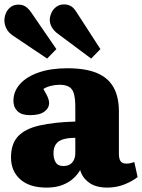

<svg xmlns="http://www.w3.org/2000/svg" viewBox="-22 -838 645 872"><path d="M189 14Q112 14 70 -23.5Q28 -61 28 -123Q28 -185 60 -219Q92 -253 157 -268Q222 -283 320 -286V-352Q320 -387 314.5 -409.5Q309 -432 293.5 -442.5Q278 -453 249 -453Q229 -453 209 -448Q189 -443 175 -434Q184 -419 190 -407Q196 -395 198.5 -386.5Q201 -378 201 -370Q201 -347 179.5 -331Q158 -315 114 -315Q76 -315 57.5 -333Q39 -351 39 -380Q39 -423 69 -456.5Q99 -490 154 -509Q209 -528 284 -528Q365 -528 416.5 -507Q468 -486 493 -442.5Q518 -399 518 -332V-140Q518 -117 525.5 -106Q533 -95 552 -95Q562 -95 571 -97Q580 -99 588 -102L603 -34Q581 -16 544.5 -1Q508 14 465 14Q413 14 382 -9Q351 -32 342 -66Q332 -47 312 -28.5Q292 -10 262 2Q232 14 189 14ZM265 -84Q283 -84 295 -91Q307 -98 313.5 -111.5Q320 -125 320 -144V-212Q286 -212 264 -205Q242 -198 231.5 -182.5Q221 -167 221 -142Q221 -117 231 -100.5Q241 -84 265 -84ZM192 -572 37 -676Q16 -690 7 -708.5Q-2 -727 -2 -745Q-2 -762 5 -778.5Q12 -795 26.5 -806Q41 -817 62 -817Q78 -817 91 -810Q104 -803 118 -784L234 -615ZM392 -572 243 -683Q222 -698 213 -715Q204 -732 204 -748Q204 -762 211 -778.5Q218 -795 233 -806.5Q248 -818 269 -818Q285 -818 298.5 -811Q312 -804 324 -785L434 -615Z"/></svg>

Font: Literata ExtraBold
Style: Regular
Weight: 800
Designer: Latin by Veronika Burian and Jose Scaglione. Greek by Irene Vlachou. Cyrillic by Vera Evstafieva.
Foundry: TypeTogether
Version: Version 3.103;gftools[0.9.29]